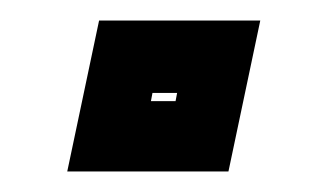

<svg xmlns="http://www.w3.org/2000/svg" viewBox="-20 -461 319 187"><path d="M45.5 -294 76.5 -441H233.5L202.5 -294ZM127 -362.5H151L152.5 -370.5H128.5Z"/></svg>

Font: Tourney Expanded ExtraBold
Style: Italic
Weight: 800
Width: 7
Italic angle: -12°
Designer: Tyler Finck
Foundry: Etcetera Type Co
Version: Version 1.010; ttfautohint (v1.8.3)